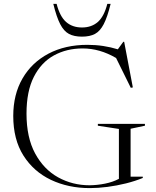

<svg xmlns="http://www.w3.org/2000/svg" viewBox="-20 -955 798 985"><path d="M650 -48.5H712.5V-42Q673.5 -26 626.5 -14.2Q579.5 -2.5 531.2 3.8Q483 10 441 10Q330.5 10 241.5 -32.2Q152.5 -74.5 100.2 -157Q48 -239.5 48 -360Q48 -470.5 95.5 -552.5Q143 -634.5 228.8 -679.8Q314.5 -725 428.5 -725Q471 -725 510 -719Q549 -713 584.5 -702L612.5 -740.5H617L661.5 -506.5L651 -504.5L575.5 -657.5Q491.5 -706.5 404 -706.5Q322 -706.5 256.8 -670.8Q191.5 -635 153.8 -561Q116 -487 116 -372Q116 -249.5 160.2 -167.8Q204.5 -86 278.2 -45.2Q352 -4.5 439.5 -4.5Q479.5 -5 519.2 -13Q559 -21 590 -37.5V-293.5L482 -310V-319.5H723.5V-310L650 -294.5ZM400.5 -814Q449.5 -814 481.8 -842.2Q514 -870.5 530.5 -935H547.5Q531 -867.5 512.2 -831.2Q493.5 -795 467.2 -781Q441 -767 400.5 -767Q360 -767 333.8 -781Q307.5 -795 288.8 -831.2Q270 -867.5 253.5 -935H270.5Q287 -870.5 319.2 -842.2Q351.5 -814 400.5 -814Z"/></svg>

Font: Newsreader 72pt Light
Style: Regular
Weight: 300
Designer: Hugues Gentile
Foundry: Production Type
Version: Version 1.003; ttfautohint (v1.8.3)